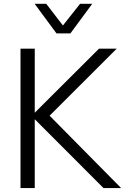

<svg xmlns="http://www.w3.org/2000/svg" viewBox="-20 -959 657 979"><path d="M268.1 -788.6 156.7 -939.5H215.8L300.8 -829.1L388.2 -939.5H450.2L338.9 -788.6ZM84.5 0V-710.9H157.2V-384.3L484.9 -710.9H575.2L232.9 -369.1L597.7 0H507.8L157.2 -351.1V0Z"/></svg>

Font: Ride Light
Style: Regular
Weight: 300
Version: Version 3.000